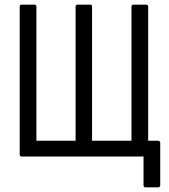

<svg xmlns="http://www.w3.org/2000/svg" viewBox="-20 -675 729 828"><path d="M607 133Q603 133 601 130.5Q599 128 599 124V0H73Q65 0 65 -9V-646Q65 -655 73 -655H129Q137 -655 137 -646V-68H306V-646Q306 -655 314 -655H369Q377 -655 377 -646V-68H547V-646Q547 -655 555 -655H610Q619 -655 619 -646V-68H662Q666 -68 668.5 -65.5Q671 -63 671 -58V124Q671 128 668.5 130.5Q666 133 662 133Z"/></svg>

Font: Sofia Sans Condensed
Style: Regular
Weight: 400
Designer: Botio Nikoltchev, Ani Petrova
Foundry: lettersoup
Version: Version 4.100